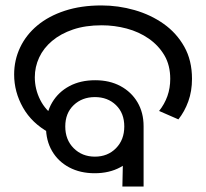

<svg xmlns="http://www.w3.org/2000/svg" viewBox="-20 -686 758 706"><path d="M328 -49Q275 -49 234.5 -70.5Q194 -92 171.5 -130.5Q149 -169 149 -220Q149 -271 172 -309.5Q195 -348 235.5 -369.5Q276 -391 330 -391Q383 -391 423 -369.5Q463 -348 485.5 -310Q508 -272 508 -222Q508 -171 485.5 -132Q463 -93 422.5 -71Q382 -49 328 -49ZM329 -110Q376 -110 406.5 -141Q437 -172 437 -221Q437 -270 406.5 -299.5Q376 -329 329 -329Q282 -329 251 -299.5Q220 -270 220 -221Q220 -172 251 -141Q282 -110 329 -110ZM161 -198Q97 -233 64.5 -290.5Q32 -348 32 -412Q32 -465 54 -511.5Q76 -558 117.5 -592.5Q159 -627 218.5 -646.5Q278 -666 353 -666Q415 -666 474.5 -649Q534 -632 581.5 -598.5Q629 -565 657.5 -514.5Q686 -464 686 -396Q686 -351 672.5 -313.5Q659 -276 636 -247L565 -278Q585 -303 595.5 -332.5Q606 -362 606 -396Q606 -446 584.5 -482.5Q563 -519 527 -544Q491 -569 446 -581Q401 -593 354 -593Q294 -593 248.5 -577.5Q203 -562 171.5 -535.5Q140 -509 124 -474.5Q108 -440 108 -402Q108 -358 128 -318.5Q148 -279 185 -256L161 -198ZM434 -187 508 -222V0H430Z"/></svg>

Font: uoriya25
Style: Book
Weight: 400
Designer: Jelle Bosma - Monotype Design Team
Foundry: Monotype Imaging Inc.
Version: Version 2.003